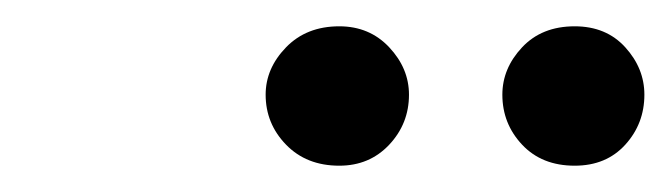

<svg xmlns="http://www.w3.org/2000/svg" viewBox="-20 -690 510 146"><path d="M238 -564Q213 -564 197.5 -580Q182 -596 182 -618Q182 -638 197.5 -654Q213 -670 238 -670Q261 -670 276 -654Q291 -638 291 -618Q291 -596 276 -580Q261 -564 238 -564ZM417 -564Q392 -564 377 -580Q362 -596 362 -618Q362 -638 377 -654Q392 -670 417 -670Q441 -670 455.5 -654Q470 -638 470 -618Q470 -596 455.5 -580Q441 -564 417 -564Z"/></svg>

Font: Baskervville Medium
Style: Italic
Weight: 500
Italic angle: -18°
Version: Version 1.100